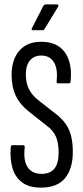

<svg xmlns="http://www.w3.org/2000/svg" viewBox="-20 -852 381 878"><path d="M167 6Q113 6 81 -18Q49 -42 37 -83.5Q25 -125 29 -178Q30 -188 36 -188H86Q94 -188 93 -178Q86 -117 106.5 -87Q127 -57 170 -57Q209 -57 228.5 -80.5Q248 -104 248 -154Q248 -198 236 -226.5Q224 -255 194 -277L113 -341Q72 -373 52.5 -413.5Q33 -454 33 -511Q34 -582 69.5 -621.5Q105 -661 168 -661Q242 -661 276.5 -613Q311 -565 303 -482Q303 -471 296 -471H245Q238 -471 239 -482Q245 -538 226 -568Q207 -598 169 -598Q137 -598 118 -577Q99 -556 98 -513Q98 -473 112 -445Q126 -417 155 -394L233 -333Q262 -311 279.5 -286.5Q297 -262 305 -230.5Q313 -199 313 -157Q313 -81 277.5 -37.5Q242 6 167 6ZM130 -714Q126 -714 125 -716.5Q124 -719 126 -723L178 -825Q183 -832 189 -832H241Q246 -832 247 -828.5Q248 -825 245 -820L184 -720Q182 -714 172 -714Z"/></svg>

Font: Sofia Sans Extra Condensed
Style: Regular
Weight: 400
Designer: Botio Nikoltchev, Ani Petrova
Foundry: lettersoup
Version: Version 4.101